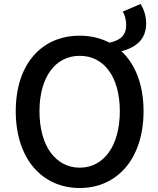

<svg xmlns="http://www.w3.org/2000/svg" viewBox="-20 -929 794 963"><path d="M526 -165C491 -116 441 -88 380 -88C319 -88 269 -116 233 -165C198 -214 178 -285 178 -371C178 -543 258 -649 380 -649C502 -649 581 -543 581 -371C581 -285 561 -214 526 -165ZM148 -90C205 -23 285 14 380 14C474 14 554 -23 611 -90C667 -156 700 -253 700 -371C700 -504 659 -607 589 -672C669 -693 713 -736 713 -812C713 -849 701 -885 685 -909L596 -871C606 -854 613 -828 613 -804C613 -753 585 -727 529 -715C485 -738 435 -750 380 -750C190 -750 59 -609 59 -371C59 -253 92 -156 148 -90Z"/></svg>

Font: GenSekiGothic2 TW M
Style: Regular
Weight: 500
Version: Version 2.100;PS 2.1;hotconv 16.6.51;makeotf.lib2.5.65220 DE